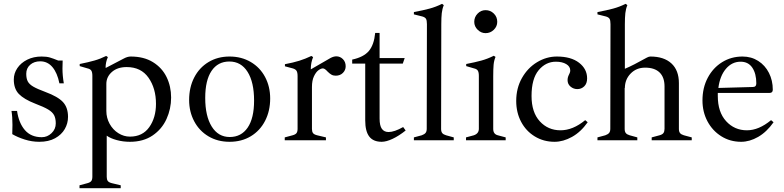

<svg xmlns="http://www.w3.org/2000/svg" viewBox="-20 -732 4094 1002"><path d="M44 -32Q45 -48 45 -80Q45 -123 40 -153H69Q78 -90 110 -53Q142 -16 198 -16Q227 -16 249 -37Q271 -58 271 -88Q271 -114 262.5 -130.5Q254 -147 231.5 -160.5Q209 -174 164 -191Q105 -214 78.5 -241.5Q52 -269 52 -317Q52 -349 70.5 -376.5Q89 -404 122 -420.5Q155 -437 197 -437Q223 -437 240 -432Q257 -427 284 -416H307Q306 -401 306 -374Q306 -338 313 -297H290Q279 -352 253.5 -382Q228 -412 190 -412Q158 -412 137.5 -394Q117 -376 117 -347Q117 -322 125 -307Q133 -292 153.5 -280Q174 -268 217 -252Q282 -228 308.5 -199.5Q335 -171 335 -122Q335 -88 318 -58.5Q301 -29 267.5 -10.5Q234 8 185 8Q146 8 108.5 -4Q71 -16 44 -32Z M395 235 436 224Q451 220 456.5 212.5Q462 205 462 190V-336Q462 -355 456.5 -363.5Q451 -372 437 -375L396 -387V-398Q441 -407 472.5 -416Q504 -425 534 -440L543 -434Q531 -408 531 -378H533L625 -426Q645 -437 662 -437Q731 -437 778.5 -407.5Q826 -378 849.5 -329.5Q873 -281 873 -223Q873 -164 849 -111Q825 -58 776.5 -25Q728 8 658 8Q622 8 589 -1Q556 -10 537 -24V191Q537 205 542.5 212.5Q548 220 564 224L610 235V250H395ZM794 -190Q794 -271 755 -326.5Q716 -382 641 -382Q593 -382 564 -356.5Q535 -331 535 -294V-153Q535 -117 552 -86Q569 -55 597.5 -37Q626 -19 658 -19Q724 -19 759 -68.5Q794 -118 794 -190Z M967 -210Q967 -276 993.5 -327.5Q1020 -379 1068 -408Q1116 -437 1178 -437Q1240 -437 1288.5 -408.5Q1337 -380 1363.5 -330Q1390 -280 1390 -218Q1390 -153 1363.5 -101.5Q1337 -50 1289 -21Q1241 8 1178 8Q1116 8 1068 -20.5Q1020 -49 993.5 -99Q967 -149 967 -210ZM1306 -207Q1306 -303 1272 -357Q1238 -411 1177 -411Q1117 -411 1084 -362Q1051 -313 1051 -221Q1051 -126 1085 -71.5Q1119 -17 1179 -17Q1239 -17 1272.5 -66Q1306 -115 1306 -207Z M1784 -386Q1784 -366 1769.5 -351.5Q1755 -337 1732 -337Q1719 -337 1709.5 -342.5Q1700 -348 1690 -358Q1675 -375 1665 -375Q1655 -375 1642 -365.5Q1629 -356 1618.5 -334Q1608 -312 1608 -278V-59Q1608 -45 1613.5 -37.5Q1619 -30 1635 -26L1681 -15V0H1466V-15L1507 -26Q1522 -30 1527.5 -37.5Q1533 -45 1533 -60V-335Q1533 -354 1527.5 -362.5Q1522 -371 1508 -375L1467 -386V-397Q1510 -405 1542 -415Q1574 -425 1605 -440L1614 -434Q1602 -405 1602 -372V-370L1706 -430Q1722 -438 1735 -438Q1755 -438 1769.5 -423.5Q1784 -409 1784 -386Z M1886 -104V-400H1818V-421Q1878 -434 1905 -466Q1932 -498 1938 -560H1961V-429H2092L2082 -400H1961V-113Q1961 -76 1973 -59.5Q1985 -43 2008 -43Q2038 -43 2084 -69L2097 -51Q2062 -23 2029 -7.5Q1996 8 1972 8Q1928 8 1907 -19.5Q1886 -47 1886 -104Z M2140 -15 2181 -26Q2195 -31 2201 -38.5Q2207 -46 2207 -60L2208 -606Q2208 -626 2203 -634Q2198 -642 2184 -646L2140 -657V-669Q2188 -678 2221.5 -687Q2255 -696 2287 -712L2296 -705Q2288 -686 2285.5 -663.5Q2283 -641 2283 -605L2282 -59Q2282 -45 2288 -37.5Q2294 -30 2308 -26L2348 -15V0H2140Z M2412 -15 2453 -26Q2479 -35 2479 -60V-336Q2479 -355 2473.5 -363.5Q2468 -372 2454 -375L2413 -387V-398Q2460 -407 2492.5 -416Q2525 -425 2557 -441L2566 -435Q2558 -416 2556 -394Q2554 -372 2554 -334V-59Q2554 -32 2578 -26L2619 -15V0H2412ZM2455 -618Q2455 -643 2472.5 -661Q2490 -679 2514 -679Q2539 -679 2557 -661.5Q2575 -644 2575 -618Q2575 -594 2557 -576.5Q2539 -559 2514 -559Q2491 -559 2473 -576.5Q2455 -594 2455 -618Z M2674 -205Q2674 -272 2704 -325Q2734 -378 2783 -407.5Q2832 -437 2886 -437Q2960 -437 3002 -404.5Q3044 -372 3044 -323Q3044 -296 3029 -281.5Q3014 -267 2993 -267Q2973 -267 2957.5 -280Q2942 -293 2942 -314Q2942 -328 2949 -342Q2950 -344 2953 -350.5Q2956 -357 2956 -364Q2956 -385 2935 -397.5Q2914 -410 2881 -410Q2828 -410 2791 -365.5Q2754 -321 2754 -231Q2754 -146 2797 -99Q2840 -52 2905 -52Q2970 -52 3034 -105L3047 -94Q3011 -43 2965 -17.5Q2919 8 2874 8Q2817 8 2771 -20Q2725 -48 2699.5 -96.5Q2674 -145 2674 -205Z M3590 -15V0H3381V-15L3422 -26Q3437 -30 3442.5 -38Q3448 -46 3448 -60V-281Q3448 -329 3422 -354Q3396 -379 3347 -379Q3301 -379 3271 -348Q3241 -317 3241 -272L3240 -274V-59Q3240 -45 3246 -37.5Q3252 -30 3266 -26L3306 -15V0H3098V-15L3139 -26Q3153 -31 3159 -38.5Q3165 -46 3165 -60L3166 -606Q3166 -626 3161 -634Q3156 -642 3142 -646L3098 -657V-669Q3146 -678 3179.5 -687Q3213 -696 3245 -712L3254 -705Q3246 -686 3243.5 -663.5Q3241 -641 3241 -605V-373Q3284 -391 3357 -432Q3367 -437 3374 -437Q3445 -437 3484 -401Q3523 -365 3523 -298V-59Q3523 -45 3529 -37.5Q3535 -30 3549 -26Z M4017 -94Q3981 -43 3936.5 -17.5Q3892 8 3848 8Q3790 8 3744 -21Q3698 -50 3672 -99Q3646 -148 3646 -208Q3646 -274 3673.5 -326Q3701 -378 3748.5 -407.5Q3796 -437 3855 -437Q3901 -437 3937 -414Q3973 -391 3993 -351.5Q4013 -312 4013 -264Q4013 -247 3996 -247H3726V-231Q3726 -147 3769.5 -99.5Q3813 -52 3878 -52Q3940 -52 4004 -105ZM3729 -273 3909 -278Q3927 -278 3927 -297Q3927 -348 3906 -379Q3885 -410 3845 -410Q3800 -410 3768.5 -373Q3737 -336 3729 -273Z"/></svg>

Font: Ibarra Real Nova
Style: Regular
Weight: 400
Designer: Jose Maria Ribagorda & Octavio Pardo
Foundry: Jose Maria Ribagorda
Version: Version 1.014